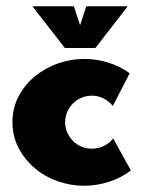

<svg xmlns="http://www.w3.org/2000/svg" viewBox="-20 -582 462 616"><path d="M250 -393Q289 -393 326.5 -381.5Q364 -370 396 -347L342 -242Q330 -257 312.5 -266Q295 -275 275 -275Q257 -275 241.5 -268.5Q226 -262 214.5 -250.5Q203 -239 196 -223.5Q189 -208 189 -190Q189 -172 196 -156.5Q203 -141 214.5 -129.5Q226 -118 241.5 -111.5Q257 -105 275 -105Q295 -105 313 -113.5Q331 -122 343 -138L400 -35Q368 -11 329 1.5Q290 14 250 14Q207 14 165.5 -0.5Q124 -15 92 -42Q60 -69 40 -106.5Q20 -144 20 -190Q20 -236 40 -273.5Q60 -311 92.5 -337.5Q125 -364 166 -378.5Q207 -393 250 -393ZM84 -562H217L237 -501L257 -562H390L286 -428H188Z"/></svg>

Font: CAT Rhythmus
Style: Regular
Weight: 400
Designer: Peter Wiegel nach alter Vorlage
Foundry: Peter Wiegel
Version: 1.000